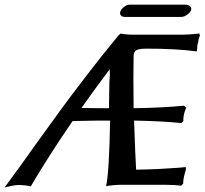

<svg xmlns="http://www.w3.org/2000/svg" viewBox="-38 -794 879 825"><path d="M386.2 -275.9 273.9 -273.9Q168.9 -120.6 94.2 6.8Q70.3 1 39.1 1Q23.9 1 -18.1 11.2Q64 -100.1 107.9 -163.1Q187.5 -273.4 224.1 -323.7Q260.7 -374 333.5 -469Q406.2 -564 472.2 -643.1L481 -649.9Q502.9 -645 536.1 -645H746.1Q775.9 -645 818.8 -649.9L820.8 -641.1Q815.4 -625 814.9 -623L813 -608.9Q811 -605.5 810.3 -601.1Q809.6 -596.7 809.6 -591.3Q809.6 -585.9 809.1 -584Q809.1 -582 808.1 -577.6L807.1 -573.2Q717.3 -585 591.8 -585Q560.1 -585 548.1 -578.4Q536.1 -571.8 536.1 -551.8Q535.2 -522.9 535.2 -456.1Q535.2 -368.2 536.1 -329.1Q655.3 -330.6 752.9 -339.8L762.2 -331.1Q755.4 -316.9 752 -300.8Q752 -299.8 751.5 -297.4Q751 -294.9 751 -293.9Q749 -281.2 750 -273.9L741.2 -265.1Q665.5 -273.4 538.1 -275.9Q543.5 -118.7 546.9 -64.9Q593.3 -65.4 646.5 -68.1Q699.7 -70.8 729.5 -73.2L759.8 -76.2L761.2 -66.9Q756.3 -52.7 752 -32.2Q749 -17.6 749 -4.9L740.2 3.9Q712.4 0 672.9 0H484.9Q453.1 0 418 5.9Q431.2 -54.7 435.1 -275.9ZM312 -330.1Q339.8 -329.1 383.8 -329.1H430.2Q430.2 -359.9 432.1 -441.9Q432.6 -451.7 433.3 -461.9Q434.1 -472.2 434.1 -475.1Q434.1 -478 433.1 -496.1Q372.6 -416 312 -330.1ZM740.2 -721.2H501Q486.8 -721.2 481.9 -727.1Q477.1 -732.9 478 -741.2Q480.5 -752.4 493.2 -763.2Q505.9 -773.9 520 -773.9H757.8Q772 -773.9 778.8 -767.1Q785.6 -760.3 783.2 -752.9L784.2 -753.9Q782.7 -743.7 768.3 -732.4Q753.9 -721.2 740.2 -721.2Z"/></svg>

Font: Linear Smooth
Style: Bold Italic
Weight: 700
Designer: Philipp H. Poll, Flanker
Foundry: Philipp H. Poll, reworked by Flanker
Version: Version 1.061 | FøM Fix